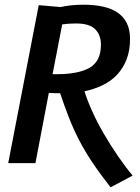

<svg xmlns="http://www.w3.org/2000/svg" viewBox="-20 -695 596 818"><path d="M145 -673 238 -665Q255 -669 280 -672Q305 -675 335 -675Q379 -675 415.5 -667.5Q452 -660 478.5 -643Q505 -626 519.5 -598Q534 -570 534 -529Q534 -480 519.5 -442.5Q505 -405 479.5 -377.5Q454 -350 418 -332.5Q382 -315 340 -306Q352 -267 373.5 -219.5Q395 -172 423 -124Q451 -76 482.5 -30Q514 16 545 53L451 103Q404 43 371.5 -6Q339 -55 315.5 -101Q292 -147 273.5 -194.5Q255 -242 236 -298Q225 -298 213 -298Q201 -298 188 -299L131 0H15ZM245 -591 204 -379H224Q314 -379 362 -406.5Q410 -434 410 -505Q410 -545 386 -570Q362 -595 304 -595Q287 -595 272.5 -594Q258 -593 245 -591Z"/></svg>

Font: Amaranth
Style: Italic
Weight: 400
Designer: Gesine Todt
Foundry: Gesine Todt
Version: Version 1.001